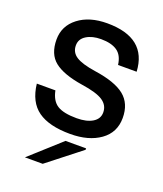

<svg xmlns="http://www.w3.org/2000/svg" viewBox="-135 -624 768 903"><g transform="rotate(20 249.5 -172.5)"><path d="M246 -535Q444 -535 453 -368H360Q354 -415 325 -435Q296 -455 244 -455Q200 -455 171 -437Q142 -419 142 -387Q142 -352 171.5 -333Q201 -314 268 -304Q372 -289 419 -251Q466 -213 466 -141Q466 -68 408.5 -27Q351 14 259 14Q153 14 97 -26Q41 -66 31 -155H124Q134 -105 165.5 -85.5Q197 -66 262 -66Q312 -66 341.5 -84Q371 -102 371 -134Q371 -170 339.5 -191Q308 -212 232 -223Q136 -238 91.5 -273.5Q47 -309 47 -382Q47 -450 102 -492.5Q157 -535 246 -535ZM97 190 250 52H353V59L186 190Z"/></g></svg>

Font: Nacelle
Style: Regular
Weight: 400
Designer: Sora Sagano
Foundry: Sora Sagano
Version: Version 1.000;FEAKit 1.0